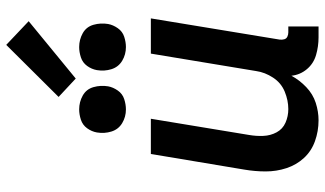

<svg xmlns="http://www.w3.org/2000/svg" viewBox="-233 -801 1042 616"><g transform="rotate(-90 288.0 -493.0)"><path d="M210 8Q238 8 266 -1Q294 -10 316.5 -31.5Q339 -53 353 -79Q356 -51 374 -29.5Q392 -8 419.5 0Q447 8 476 8H511V-89H492Q485 -89 478.5 -92Q472 -95 470 -102Q468 -109 469 -117L537 -530H424L368 -192Q364 -164 347 -138Q330 -112 302 -100.5Q274 -89 246 -89Q223 -89 202.5 -98Q182 -107 171.5 -126.5Q161 -146 160 -169Q159 -192 163 -215L215 -530H102L52 -231Q46 -196 46 -161.5Q46 -127 56.5 -95Q67 -63 89 -39Q111 -15 143 -3.5Q175 8 210 8ZM445 -610Q461 -610 478 -615.5Q495 -621 505.5 -636Q516 -651 519 -667Q523 -691 516.5 -714Q510 -737 489.5 -748.5Q469 -760 445 -760Q429 -760 412 -754.5Q395 -749 384.5 -734.5Q374 -720 371 -703Q367 -679 374 -656.5Q381 -634 401 -622Q421 -610 445 -610ZM245 -610Q261 -610 278 -615.5Q295 -621 305.5 -636Q316 -651 319 -667Q323 -691 316.5 -714Q310 -737 289.5 -748.5Q269 -760 245 -760Q229 -760 212 -754.5Q195 -749 184.5 -734.5Q174 -720 171 -703Q167 -679 174 -656.5Q181 -634 201 -622Q221 -610 245 -610ZM344 -771 528 -922 452 -994 285 -826Z"/></g></svg>

Font: Iosevka Sparkle Semibold
Style: Italic
Weight: 600
Italic angle: -9°
Designer: Belleve Invis
Foundry: Belleve Invis
Version: Version 4.5.0; ttfautohint (v1.8.3)